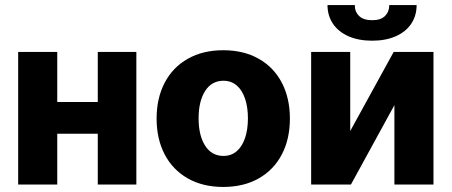

<svg xmlns="http://www.w3.org/2000/svg" viewBox="-20 -738 1807 768"><path d="M209 -330.1H371.1V-530.3H525.4V0H371.1V-203.1H209V0H52.7V-530.3H209Z M606.4 -263.7Q606.4 -345.2 638.7 -407Q670.9 -468.8 731.2 -502.9Q791.5 -537.1 873 -537.1Q954.6 -537.1 1014.9 -502.9Q1075.2 -468.8 1107.4 -407Q1139.6 -345.2 1139.6 -263.7Q1139.6 -182.1 1107.4 -120.4Q1075.2 -58.6 1014.9 -24.4Q954.6 9.8 873 9.8Q791.5 9.8 731.2 -24.4Q670.9 -58.6 638.7 -120.4Q606.4 -182.1 606.4 -263.7ZM971.7 -264.6Q971.7 -309.1 960.2 -343.3Q948.7 -377.4 926.8 -396.2Q904.8 -415 874 -415Q826.7 -415 800.5 -374Q774.4 -333 774.4 -264.6Q774.4 -196.3 800.5 -155.3Q826.7 -114.3 874 -114.3Q904.8 -114.3 926.8 -133.1Q948.7 -151.9 960.2 -186Q971.7 -220.2 971.7 -264.6Z M1554.7 -530.3H1713.9V0H1557.6V-317.4L1383.8 0H1224.6V-530.3H1380.9V-213.9ZM1468.8 -575.2Q1414.6 -575.2 1374.3 -592.8Q1334 -610.4 1312 -642.8Q1290 -675.3 1290 -717.8H1399.4Q1398.4 -692.4 1415.8 -674.8Q1433.1 -657.2 1468.8 -657.2Q1503.4 -657.2 1520.3 -674.3Q1537.1 -691.4 1537.1 -717.8H1646.5Q1646.5 -675.3 1624.8 -642.8Q1603 -610.4 1562.7 -592.8Q1522.5 -575.2 1468.8 -575.2Z"/></svg>

Font: Pretendard JP ExtraBold
Style: Regular
Weight: 800
Designer: Base glyphs from Inter by Rasmus Andersson; Hangeul glyphs from Noto Sans CJK(Source Han Sans) by Jang Soo-young and Kan
Foundry: Kil Hyung-jin
Version: Version 1.309